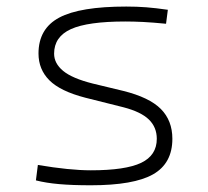

<svg xmlns="http://www.w3.org/2000/svg" viewBox="-20 -547 626 577"><path d="M252.9 9.8Q196.8 9.8 157.7 6.3Q118.7 2.9 87.9 -4.9L93.8 -51.3Q189 -35.2 252.9 -35.2Q356.9 -35.2 404.1 -57.6Q451.2 -80.1 451.2 -129.9Q451.2 -164.6 427.5 -187.7Q403.8 -210.9 351.1 -224.6L236.3 -253.4Q161.1 -272.9 128.4 -305.7Q95.7 -338.4 95.7 -386.2Q95.7 -460.9 158 -494.1Q220.2 -527.3 359.4 -527.3Q391.6 -527.3 419.7 -525.1Q447.8 -522.9 484.4 -517.6L479 -475.6Q439 -479.5 409.9 -481Q380.9 -482.4 356.4 -482.4Q243.7 -482.4 193.1 -459.5Q142.6 -436.5 142.6 -385.7Q142.6 -356.4 169.7 -334Q196.8 -311.5 258.8 -295.9L350.1 -273.9Q428.7 -254.4 463.4 -219.5Q498 -184.6 498 -129.9Q498 -56.2 440.2 -23.2Q382.3 9.8 252.9 9.8Z"/></svg>

Font: Caskaydia Cove ExtraLight
Style: Regular
Weight: 200
Monospace: yes
Designer: Aaron Bell
Foundry: Saja Typeworks
Version: Version 4.300; ttfautohint (v1.8.3)